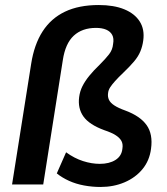

<svg xmlns="http://www.w3.org/2000/svg" viewBox="-20 -734 664 764"><path d="M380 10Q347 10 314.5 4Q282 -2 254.5 -14.5Q227 -27 206 -44L243 -128Q276 -104 310.5 -93Q345 -82 377 -82Q415 -82 439.5 -97.5Q464 -113 467 -142Q470 -160 463.5 -172.5Q457 -185 441 -195.5Q425 -206 395 -216Q335 -238 312 -270.5Q289 -303 295 -348Q298 -371 308 -391Q318 -411 335 -432Q352 -453 377 -477Q400 -500 414 -518Q428 -536 430 -559Q434 -581 426.5 -595Q419 -609 402.5 -616Q386 -623 362 -623Q307 -623 273.5 -592Q240 -561 230 -495L152 0H28L104 -480Q116 -557 149.5 -609Q183 -661 238.5 -687.5Q294 -714 373 -714Q433 -714 474.5 -697Q516 -680 536 -648.5Q556 -617 550 -573Q547 -550 538.5 -529.5Q530 -509 513.5 -489.5Q497 -470 472 -446Q451 -426 438 -411.5Q425 -397 418 -386Q411 -375 410 -363Q408 -349 413.5 -337Q419 -325 435 -314.5Q451 -304 479 -294Q538 -272 563.5 -236Q589 -200 581 -142Q575 -95 547 -61Q519 -27 475.5 -8.5Q432 10 380 10Z"/></svg>

Font: Nunito Sans 10pt SemiCondensed
Style: Bold Italic
Weight: 700
Width: 4
Italic angle: -9°
Designer: Vernon Adams
Foundry: Vernon Adams
Version: Version 3.101;gftools[0.9.27]